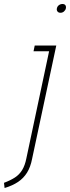

<svg xmlns="http://www.w3.org/2000/svg" viewBox="-38 -729 351 962"><path d="M123 66 244 -501H136L130 -472H208L94 65Q87 100 73 123Q59 146 36.5 160.5Q14 175 -18 187L-15 213Q25 201 52.5 182.5Q80 164 97.5 136Q115 108 123 66ZM292 -687Q294 -697 289.5 -703Q285 -709 275 -709Q265 -709 257 -703Q249 -697 247 -687Q245 -678 250 -671.5Q255 -665 265 -665Q275 -665 282.5 -671.5Q290 -678 292 -687Z"/></svg>

Font: Advent Pro ExtraLight
Style: Italic
Weight: 250
Italic angle: -12°
Version: Version 3.000